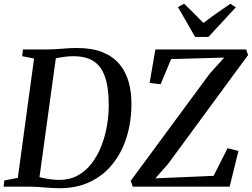

<svg xmlns="http://www.w3.org/2000/svg" viewBox="-28 -1011 1364 1040"><path d="M96 -743H234Q273 -744 312.5 -747.5Q352 -751 390 -751Q470 -751 526 -728.8Q582 -706.5 617 -666Q652 -625.5 668 -570.2Q684 -515 684 -449.5Q684 -353.5 658.5 -270.2Q633 -187 583.5 -124.5Q534 -62 461.5 -26.8Q389 8.5 295 8.5Q272.5 8.5 251.5 7.2Q230.5 6 210 4.2Q189.5 2.5 169.2 1.2Q149 0 128 0H-8.5L-4.5 -33.5L68.5 -47.5L156.5 -694L92.5 -706.5ZM181.5 -20 163.5 -57.5Q178 -53 199.8 -48Q221.5 -43 246 -39.8Q270.5 -36.5 293 -36.5Q349 -36.5 392.5 -60.2Q436 -84 467.8 -125Q499.5 -166 520.2 -218.2Q541 -270.5 551 -328Q561 -385.5 561 -442Q561 -510.5 550.2 -560.5Q539.5 -610.5 517 -642.8Q494.5 -675 458.2 -690.8Q422 -706.5 370.5 -706.5Q348 -706.5 326.8 -704Q305.5 -701.5 288.2 -698Q271 -694.5 260.5 -691L278 -721.5ZM691 0 680 -31.5 1107.5 -611.5 1186.5 -699 899 -691 842 -554.5 782.5 -562 813.5 -743H1305.5L1315.5 -712.5L883.5 -124.5L813.5 -45L1129 -58.5L1204.5 -208L1263.5 -193.5L1216 0ZM1029 -811 936 -972.5 969 -991Q995.5 -965.5 1022 -939.2Q1048.5 -913 1074 -886.5Q1108 -913 1144.8 -938.8Q1181.5 -964.5 1219.5 -990.5L1249.5 -971.5L1101 -811Z"/></svg>

Font: Merriweather 60pt Medium
Style: Italic
Weight: 500
Italic angle: -7.8°
Version: Version 2.101